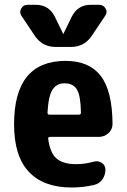

<svg xmlns="http://www.w3.org/2000/svg" viewBox="-20 -790 540 819"><path d="M403.3 -769.5Q420.9 -769.5 430.2 -753.9Q439.5 -738.3 428.7 -722.7L371.1 -636.7Q338.9 -589.8 283.2 -589.8H216.8Q161.1 -589.8 128.9 -636.7L71.3 -722.7Q61.5 -737.3 70.3 -753.4Q79.1 -769.5 96.7 -769.5H132.8Q188.5 -769.5 213.9 -718.8L249 -646.5Q249 -645.5 250 -645Q251 -644.5 251 -646.5L286.1 -718.8Q311.5 -769.5 367.2 -769.5ZM316.4 -300.8Q325.2 -300.8 325.2 -309.6Q324.2 -381.8 308.1 -408.2Q292 -434.6 254.9 -434.6Q221.7 -434.6 204.1 -407.7Q186.5 -380.9 182.6 -309.6Q182.6 -300.8 191.4 -300.8ZM259.8 -530.3Q360.4 -530.3 409.7 -466.3Q459 -402.3 460 -261.7Q460 -237.3 442.4 -221.7Q424.8 -206.1 401.4 -206.1H193.4Q184.6 -206.1 185.5 -198.2Q193.4 -137.7 221.2 -113.8Q249 -89.8 304.7 -89.8Q342.8 -89.8 380.9 -100.6Q398.4 -105.5 414.1 -95.2Q429.7 -85 429.7 -66.4Q429.7 -43 416.5 -24.4Q403.3 -5.9 380.9 -1Q334 9.8 285.2 9.8Q166 9.8 103 -57.1Q40 -124 40 -259.8Q40 -530.3 259.8 -530.3Z"/></svg>

Font: Rounded Mgen+ 1mn bold
Style: Bold
Weight: 700
Designer: [Source Han Sans]
Ryoko NISHIZUKA  (kana & ideographs); Paul D. Hunt (Latin, Greek & Cyrillic); Wenlong ZHANG  (bopomofo
Version: Version 1.059.20150602